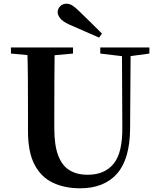

<svg xmlns="http://www.w3.org/2000/svg" viewBox="-20 -997 858 1036"><path d="M530 -816 515 -794Q475 -811 435 -829Q395 -847 355 -864Q318 -881 304.5 -898.5Q291 -916 291 -931Q291 -948 304 -962.5Q317 -977 339 -977Q355 -977 371 -967Q387 -957 411 -933Q439 -906 469.5 -876Q500 -846 530 -816ZM412 19Q329 19 265.5 -11Q202 -41 166.5 -108.5Q131 -176 131 -290V-401Q131 -485 130.5 -570.5Q130 -656 127 -741H275Q274 -656 273.5 -571.5Q273 -487 273 -401V-305Q273 -213 294 -158Q315 -103 355 -78.5Q395 -54 453 -54Q545 -54 593.5 -114Q642 -174 640 -312L638 -741H685L682 -304Q681 -139 611.5 -60Q542 19 412 19ZM39 -708V-741H374V-708L219 -694H192ZM521 -708V-741H786V-708L675 -693H646Z"/></svg>

Font: Noto Serif TC ExtraLight
Style: Bold
Weight: 700
Version: Version 2.002-H1;hotconv 1.1.0;makeotfexe 2.6.0